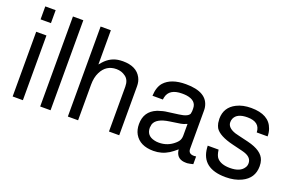

<svg xmlns="http://www.w3.org/2000/svg" viewBox="-92 -1084 2240 1461"><g transform="rotate(20 1028.0 -353.0)"><path d="M150 -524V0H67V-524ZM150 -729V-624H66V-729Z M374 -729V0H290V-729Z M514 -729H597V-452L615 -473Q668 -533 743 -538L765 -539Q875 -539 914 -465Q930 -436 930 -396V0H847V-363Q847 -418 813 -442Q781 -466 739 -466Q656 -466 618 -389Q597 -347 597 -289V0H514Z M1535 -49V14Q1507 21 1489 23H1488H1478Q1407 23 1394 -40L1392 -54Q1362 -28 1337 -12Q1281 23 1214 23Q1104 23 1061 -52Q1042 -86 1042 -132Q1042 -234 1134 -272L1145 -276L1179 -286L1198 -290Q1213 -292 1239 -295.5Q1265 -299 1302 -304Q1375 -313 1386 -342V-343V-344L1389 -362V-384Q1389 -448 1308 -460Q1300 -461 1291 -461.5Q1282 -462 1272 -462Q1168 -462 1152 -387L1149 -369H1065Q1068 -440 1101 -478Q1156 -539 1275 -539Q1450 -539 1470 -423Q1471 -417 1471.5 -410.5Q1472 -404 1472 -396V-88Q1472 -47 1517 -47H1519Q1527 -47 1530 -48H1531ZM1389 -259 1379 -255Q1362 -247 1341 -243L1255 -230Q1150 -215 1133 -161L1129 -135V-134Q1129 -69 1196 -54Q1211 -50 1232 -50Q1303 -50 1356 -97Q1369 -108 1377 -120Q1389 -138 1389 -165Z M1906 -378Q1903 -462 1801 -462Q1718 -462 1696 -413Q1690 -399 1690 -383Q1690 -338 1756 -316L1787 -308L1867 -289Q1986 -260 2008 -191Q2015 -171 2015 -143Q2015 -46 1925 -3Q1871 23 1799 23Q1604 23 1591 -139L1590 -156H1678Q1684 -108 1702 -89Q1735 -54 1806 -54Q1889 -54 1918 -101Q1928 -115 1928 -136Q1928 -181 1874 -201L1855 -207H1854L1847 -209L1769 -228Q1651 -256 1619 -308Q1611 -323 1606 -345L1603 -379Q1603 -472 1687 -514Q1736 -539 1804 -539Q1949 -539 1984 -438Q1994 -412 1994 -378Z"/></g></svg>

Font: Ekushey Amar Bangla
Style: Regular
Weight: 400
Designer: Al Mamun Sumon
Foundry: Al Mamun Sumon
Version: Version 1.0